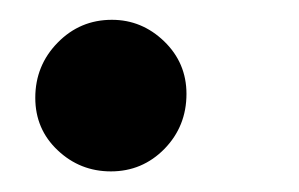

<svg xmlns="http://www.w3.org/2000/svg" viewBox="-20 -151 297 191"><path d="M90.3 19.5Q59.6 19.5 37.4 -1.5Q15.1 -22.5 15.1 -53.7Q15.1 -85.9 37.4 -108.6Q59.6 -131.3 91.3 -131.3Q121.1 -131.3 143.3 -109.9Q165.5 -88.4 165.5 -57.6Q165.5 -25.4 143.6 -2.9Q121.6 19.5 90.3 19.5Z"/></svg>

Font: Elstob SemiBold
Style: Italic
Weight: 600
Italic angle: -20°
Designer: Peter S. Baker
Version: Version 1.015